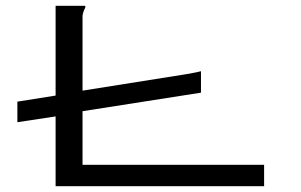

<svg xmlns="http://www.w3.org/2000/svg" viewBox="-20 -643 1040 663"><path d="M172 0V-241L40 -221V-292L172 -313V-623H271Q275 -623 275 -621Q275 -617 271 -609.5Q267 -602 265 -589V-330L624 -387Q641 -390 654 -392.5Q667 -395 674 -397V-323L265 -259V-74H892V0Z"/></svg>

Font: Inconsolata UltraExpanded
Style: Regular
Weight: 400
Width: 9
Monospace: yes
Designer: Raph Levien, Cyreal, Brenton Simpson
Foundry: Raph Levien, Cyreal, Google
Version: Version 3.000; ttfautohint (v1.8.2.53-6de2)